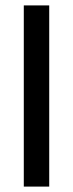

<svg xmlns="http://www.w3.org/2000/svg" viewBox="-20 -690 270 710"><path d="M68 -670V0H162V-670Z"/></svg>

Font: LT Wave Alt
Style: Regular
Weight: 400
Designer: Daniel Lyons
Version: Version 2.5 (Glyphs App)